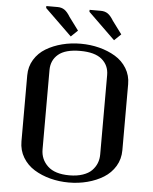

<svg xmlns="http://www.w3.org/2000/svg" viewBox="-64 -1042 878 1105"><g transform="rotate(5 375.0 -490.0)"><path d="M408.2 -979Q408.2 -979 408.2 -990.2H473.1Q496.6 -990.2 513.2 -979Q529.8 -967.8 546.9 -939.5L602.1 -865.2L563.5 -828.1ZM158.2 -979V-990.2H223.1Q246.6 -990.2 263.2 -979Q279.8 -967.8 296.9 -939.5L352.1 -865.2L313.5 -828.1ZM375 -31.2Q418.5 -31.2 451.7 -42.5Q484.9 -53.7 503.9 -73Q522.9 -92.3 532.2 -115.7Q541.5 -139.2 541.5 -166.5V-625Q541.5 -681.2 500.7 -715.6Q460 -750 375 -750Q289.6 -750 249 -715.8Q208.5 -681.6 208.5 -625V-166.5Q208.5 -108.9 249.8 -70.1Q291 -31.2 375 -31.2ZM83.5 -583.5Q83.5 -633.8 108.4 -674.6Q133.3 -715.3 174.8 -740.2Q216.3 -765.1 267.6 -778.3Q318.8 -791.5 375 -791.5Q431.2 -791.5 482.4 -778.3Q533.7 -765.1 575.2 -740.2Q616.7 -715.3 641.6 -674.6Q666.5 -633.8 666.5 -583.5V-202.1Q666.5 -150.4 641.6 -109.1Q616.7 -67.9 575.2 -42.2Q533.7 -16.6 482.4 -3.2Q431.2 10.3 375 10.3Q318.8 10.3 267.6 -3.2Q216.3 -16.6 174.8 -42.2Q133.3 -67.9 108.4 -109.1Q83.5 -150.4 83.5 -202.1Z"/></g></svg>

Font: Resagnicto
Style: Bold
Weight: 700
Version: Version 0.9991